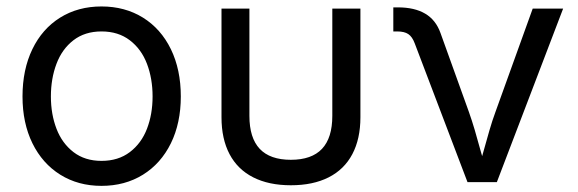

<svg xmlns="http://www.w3.org/2000/svg" viewBox="-20 -573 1818 604"><path d="M50.8 -269.5Q50.8 -354 81.8 -418.2Q112.8 -482.4 169.2 -517.6Q225.6 -552.7 299.3 -552.7Q373 -552.7 429.7 -517.6Q486.3 -482.4 517.6 -418.2Q548.8 -354 548.8 -269.5Q548.8 -186 517.6 -122.3Q486.3 -58.6 429.7 -23.4Q373 11.7 299.3 11.7Q226.1 11.7 169.7 -23.4Q113.3 -58.6 82 -122.3Q50.8 -186 50.8 -269.5ZM460 -269.5Q460 -325.7 442.4 -372.1Q424.8 -418.5 388.4 -446.3Q352.1 -474.1 299.3 -474.1Q247.1 -474.1 211.2 -446.5Q175.3 -418.9 157.7 -372.3Q140.1 -325.7 140.1 -269.5Q140.1 -213.9 157.7 -168Q175.3 -122.1 211.2 -94.5Q247.1 -66.9 299.3 -66.9Q352.1 -66.9 388.4 -94.5Q424.8 -122.1 442.4 -168Q460 -213.9 460 -269.5Z M676.8 -204.1V-545.9H764.6V-208.5Q764.6 -139.2 797.1 -104.7Q829.6 -70.3 895 -70.3Q960.4 -70.3 992.9 -104.7Q1025.4 -139.2 1025.4 -208.5V-545.9H1113.8V-204.1Q1113.8 -136.2 1088.4 -88.1Q1063 -40 1013.9 -15.1Q964.8 9.8 895 9.8Q825.7 9.8 776.6 -15.1Q727.5 -40 702.1 -88.1Q676.8 -136.2 676.8 -204.1Z M1229.5 -474.1H1217.3V-549.8H1231.9Q1284.2 -549.8 1317.6 -530Q1351.1 -510.3 1365.7 -469.2L1454.6 -222.2Q1464.8 -193.4 1473.4 -164.3Q1481.9 -135.3 1493.2 -94.2L1513.2 -24.9H1481Q1487.3 -45.9 1499 -89.8Q1511.2 -133.8 1519.8 -163.3Q1528.3 -192.9 1539.1 -222.2L1655.8 -545.9H1751.5L1543 0H1450.7L1284.7 -436.5Q1276.9 -457.5 1264.4 -465.8Q1252 -474.1 1229.5 -474.1Z"/></svg>

Font: Inter RS Variable
Style: Regular
Weight: 400
Designer: Rasmus Andersson (customised by Maria Ramos and Noel Pretorius)
Foundry: rsms
Version: Version 3.001;Glyphs 3.2.3 (3260)